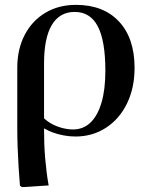

<svg xmlns="http://www.w3.org/2000/svg" viewBox="-20 -547 620 789"><path d="M70 222 62 216Q59 181 56.5 141Q54 101 52.5 59.5Q51 18 51 -21V-268Q51 -345 81.5 -403.5Q112 -462 166.5 -494.5Q221 -527 292 -527Q405 -527 469 -458.5Q533 -390 533 -268Q533 -186 502 -122Q471 -58 415.5 -22Q360 14 290 14Q266 14 242 9.5Q218 5 197.5 -2.5Q177 -10 162 -19H161Q161 12 162 42.5Q163 73 165.5 102Q168 131 171.5 159.5Q175 188 180 215ZM280 -15Q322 -15 351.5 -43Q381 -71 397 -125Q413 -179 413 -256Q413 -379 382 -438.5Q351 -498 287 -498Q225 -498 193 -444.5Q161 -391 161 -286V-61Q174 -48 193.5 -37.5Q213 -27 236 -21Q259 -15 280 -15Z"/></svg>

Font: Literata 60pt Medium
Style: Regular
Weight: 500
Designer: Latin by Veronika Burian and Jose Scaglione. Greek by Irene Vlachou. Cyrillic by Vera Evstafieva.
Foundry: TypeTogether
Version: Version 3.103;gftools[0.9.29]